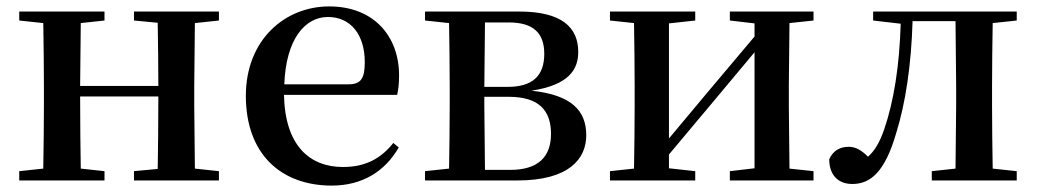

<svg xmlns="http://www.w3.org/2000/svg" viewBox="-20 -563 3235 599"><path d="M398 -499 472 -492C473 -437 474 -356 474 -295H230L232 -491L306 -499V-527H40V-499L115 -491C116 -435 117 -351 117 -296V-232C117 -177 116 -93 115 -37L40 -29V0H306V-29L232 -37C231 -93 230 -181 230 -262H474C474 -180 473 -93 472 -36L398 -29V0H663V-29L588 -37L586 -232V-296L588 -491L663 -499V-527H398Z M1015 16C1110 16 1181 -28 1224 -103L1207 -117C1169 -69 1121 -42 1050 -42C945 -42 869 -110 866 -267H1219C1223 -284 1225 -303 1225 -328C1225 -449 1147 -543 1007 -543C869 -543 747 -439 747 -264C747 -81 858 16 1015 16ZM867 -300C872 -440 931 -510 1003 -510C1074 -510 1118 -455 1118 -369C1118 -320 1107 -300 1068 -300Z M1379 0H1594C1756 0 1809 -68 1809 -141C1809 -217 1764 -267 1638 -280C1755 -298 1784 -346 1784 -401C1784 -478 1732 -527 1600 -527H1306V-499L1381 -491C1382 -435 1383 -351 1383 -296V-232C1383 -177 1382 -93 1381 -37L1306 -29V0ZM1493 -493H1567C1645 -493 1678 -459 1678 -395C1678 -326 1641 -292 1564 -292H1491ZM1491 -261H1567C1662 -261 1699 -218 1699 -145C1699 -73 1658 -33 1572 -33H1493L1491 -232Z M2257 -499 2334 -490V-449L2184 -271L2067 -131V-490L2149 -499V-527H1883V-499L1958 -491C1959 -435 1960 -351 1960 -296V-232C1960 -177 1959 -93 1958 -37L1883 -29V0H2149V-29L2067 -38V-81L2212 -254L2334 -400V-38L2257 -29V0H2518V-29L2443 -37L2441 -232V-296L2443 -491L2518 -499V-527H2257Z M2960 0H3152V-29L3077 -37C3076 -93 3075 -177 3075 -232V-296C3075 -351 3076 -435 3077 -491L3152 -499V-527H2704V-499L2790 -489C2786 -358 2769 -248 2738 -158C2724 -118 2709 -93 2688 -74C2668 -94 2650 -105 2628 -105C2600 -105 2579 -93 2567 -66C2567 -16 2596 11 2639 11C2696 11 2741 -27 2776 -148C2805 -241 2823 -360 2827 -497H2961L2963 -296V-232L2961 -37L2887 -29V0Z"/></svg>

Font: Noto Serif CJK KR SemiBold
Style: Regular
Weight: 600
Designer: Ryoko NISHIZUKA 西塚涼子 (kana & ideographs); Frank Grießhammer (Latin, Greek & Cyrillic); Wenlong ZHANG 张文龙 (bopomofo); San
Foundry: Adobe
Version: Version 2.001;hotconv 1.1.0;makeotfexe 2.6.0